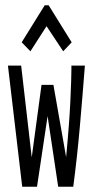

<svg xmlns="http://www.w3.org/2000/svg" viewBox="-20 -705 353 726"><path d="M64 1 10 -457H60L100 -110L137 -384H182L230 -111Q242 -236 246 -322Q250 -408 250 -442V-457H301Q292 -341 282 -227Q272 -113 257 1H200L160 -266L120 1ZM95 -511 62 -545 149 -685H164L251 -545L219 -511L156 -606Z"/></svg>

Font: Inconsolata ExtraCondensed Thin
Style: Regular
Weight: 100
Width: 2
Monospace: yes
Designer: Raph Levien, Cyreal, Brenton Simpson
Foundry: Raph Levien, Cyreal, Google
Version: Version 3.100; ttfautohint (v1.8.4.7-5d5b)